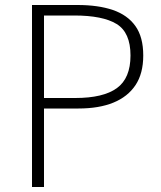

<svg xmlns="http://www.w3.org/2000/svg" viewBox="-20 -748 645 768"><path d="M108 0V-728H290Q373 -728 431.5 -708Q490 -688 521.5 -644Q553 -600 553 -526Q553 -454 522 -407.5Q491 -361 433.5 -337.5Q376 -314 294 -314H156V0ZM156 -356H281Q393 -356 447.5 -395.5Q502 -435 502 -526Q502 -618 446.5 -652Q391 -686 277 -686H156Z"/></svg>

Font: Noto Sans KR ExtraLight
Style: Regular
Weight: 250
Designer: Ryoko NISHIZUKA  (kana, bopomofo & ideographs); Paul D. Hunt (Latin, Greek & Cyrillic); Sandoll Communications , Soo-you
Foundry: Adobe
Version: Version 2.004-H2;hotconv 1.0.118;makeotfexe 2.5.65603